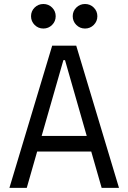

<svg xmlns="http://www.w3.org/2000/svg" viewBox="-20 -916 626 936"><path d="M25.9 0 234.4 -693.4H351.6L560.1 0H475.6L424.8 -177.2H161.1L110.4 0ZM183.1 -253.4H402.8L296.9 -623H289.1ZM191.4 -776.9Q166.5 -776.9 148.9 -794.4Q131.3 -812 131.3 -836.9Q131.3 -861.8 148.9 -879.2Q166.5 -896.5 191.4 -896.5Q216.3 -896.5 233.9 -879.2Q251.5 -861.8 251.5 -836.9Q251.5 -812 233.9 -794.4Q216.3 -776.9 191.4 -776.9ZM394.5 -776.9Q369.6 -776.9 352.1 -794.4Q334.5 -812 334.5 -836.9Q334.5 -861.8 352.1 -879.2Q369.6 -896.5 394.5 -896.5Q419.4 -896.5 437 -879.2Q454.6 -861.8 454.6 -836.9Q454.6 -812 437 -794.4Q419.4 -776.9 394.5 -776.9Z"/></svg>

Font: Cascadia Code PL SemiLight
Style: Regular
Weight: 350
Monospace: yes
Designer: Aaron Bell
Foundry: Saja Typeworks
Version: Version 2404.023; ttfautohint (v1.8.4)